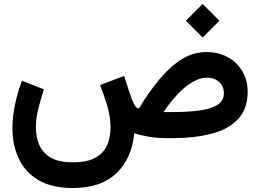

<svg xmlns="http://www.w3.org/2000/svg" viewBox="-20 -695 1308 966"><path d="M999.5 -675.3 1084 -590.8 999.5 -506.3 915 -590.8ZM346.2 251Q240.7 251 173.6 211.2Q106.4 171.4 74.5 103Q42.5 34.7 42.5 -50.3Q42.5 -106.9 55.2 -167.7Q67.9 -228.5 90.3 -288.6L201.2 -245.6Q184.1 -195.3 172.4 -146.5Q160.6 -97.7 160.6 -54.2Q160.6 -6.3 177.5 33.7Q194.3 73.7 234.9 97.7Q275.4 121.6 346.2 121.6Q418.9 121.6 460.2 98.4Q501.5 75.2 518.8 35.4Q536.1 -4.4 536.1 -53.2Q536.1 -106.9 519.5 -162.8Q502.9 -218.8 483.4 -267.1L604.5 -313L636.7 -214.4Q645 -189 655.5 -169.2Q666 -149.4 679.2 -149.4Q726.1 -227.5 778.6 -291.7Q831.1 -356 890.6 -394.5Q950.2 -433.1 1018.6 -433.1Q1079.6 -433.1 1126.2 -407.2Q1172.9 -381.3 1199.5 -336.4Q1226.1 -291.5 1226.1 -233.9Q1226.1 -146.5 1177.2 -95.2Q1128.4 -43.9 1043.2 -22Q958 0 848.6 0H823.2Q768.6 0 728.5 -7.1Q688.5 -14.2 655.3 -24.4Q644 101.1 566.2 176Q488.3 251 346.2 251ZM1022 -304.2Q984.4 -304.2 945.6 -280.5Q906.7 -256.8 870.4 -217.5Q834 -178.2 802.7 -131.3H853.5Q924.8 -131.3 981.9 -138.9Q1039.1 -146.5 1072.8 -166.7Q1106.4 -187 1106.4 -225.1Q1106.4 -260.7 1082.5 -282.5Q1058.6 -304.2 1022 -304.2Z"/></svg>

Font: Vazirmatn FD NL
Style: Bold
Weight: 700
Designer: Saber Rastikerdar
Foundry: Saber Rastikerdar
Version: Version 33.003